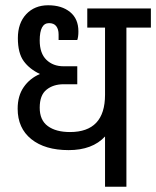

<svg xmlns="http://www.w3.org/2000/svg" viewBox="-20 -713 596 733"><path d="M556 -607.7H462.6V0H381V-192Q332.8 -139.9 242.2 -139.9Q151.6 -139.9 99.5 -181.8Q47.4 -223.7 47.4 -298Q47.4 -347.1 70.6 -380.5Q93.8 -414 132.5 -430.5Q92.5 -449.2 70.4 -479.8Q48.2 -510.4 48.2 -567.5Q48.2 -624.7 80.1 -658.8Q112.1 -692.9 164 -692.9Q215.9 -692.9 247.6 -667Q279.3 -641.2 279.3 -593.4Q279.3 -572.1 275 -560.4H203.7V-581.7Q203.7 -601.2 194.8 -612.9Q185.9 -624.7 167.2 -624.7Q131.6 -624.7 131.6 -558.6Q131.6 -509.6 157 -484.8Q182.5 -460 222.4 -460H275V-391.4H223.3Q183.3 -391.4 157.5 -370.5Q131.6 -349.7 131.6 -301.9Q131.6 -254.1 162.7 -231.5Q193.7 -208.9 247.2 -208.9Q381 -208.9 381 -351.4V-607.7H313.2V-680.7H556Z"/></svg>

Font: Puralecka Narrow
Style: Regular
Weight: 400
Designer: Hector Gatti, Marcela Romero, Pablo Cosgaya and Nicolas Silva
Version: Version 1.004;PS 001.004;hotconv 1.0.70;makeotf.lib2.5.58329